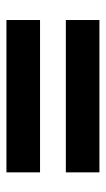

<svg xmlns="http://www.w3.org/2000/svg" viewBox="117 -658 336 611"><g transform="rotate(-90 285.5 -352.0)"><path d="M527.8 -393.1V-500H43V-393.1ZM527.8 -204.1V-311H43V-204.1Z"/></g></svg>

Font: Samim
Style: Bold
Weight: 700
Foundry: DejaVu fonts team - Redesigned by Saber Rastikerdar
Version: Version 4.0.5